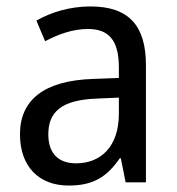

<svg xmlns="http://www.w3.org/2000/svg" viewBox="-20 -632 548 596"><path d="M261 -612C197 -612 138 -594 93 -568L120 -504C162 -526 206 -542 253 -542C316 -542 349 -509 349 -423V-390L269 -387C117 -382 42 -322 42 -215C42 -115 101 -56 193 -56C270 -56 312 -83 352 -141H355L370 -66H433V-430C433 -552 380 -612 261 -612ZM281 -326 349 -329V-279C349 -177 293 -125 216 -125C164 -125 130 -153 130 -215C130 -284 170 -322 281 -326Z"/></svg>

Font: Noto Sans Malayalam UI SemiCondensed
Style: Regular
Weight: 400
Width: 4
Designer: Jelle Bosma - Monotype Design Team
Foundry: Monotype Imaging Inc.
Version: Version 2.104